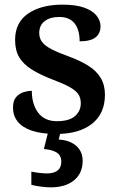

<svg xmlns="http://www.w3.org/2000/svg" viewBox="-20 -567 514 827"><path d="M223 10Q159 10 117.5 -4Q76 -18 56 -43.5Q36 -69 36 -103Q36 -134 50 -149.5Q64 -165 83 -170.5Q102 -176 117 -176Q117 -118 144.5 -81.5Q172 -45 225 -45Q278 -45 303 -67Q328 -89 328 -122Q328 -145 317.5 -161Q307 -177 280 -192Q253 -207 205 -225Q153 -245 117 -267.5Q81 -290 63 -320Q45 -350 45 -395Q45 -470 101 -508.5Q157 -547 249 -547Q307 -547 343 -534Q379 -521 396 -499.5Q413 -478 413 -454Q413 -423 391.5 -406Q370 -389 323 -389Q323 -439 301 -466.5Q279 -494 235 -494Q196 -494 172.5 -476Q149 -458 149 -425Q149 -403 161 -386.5Q173 -370 202 -355Q231 -340 281 -322Q329 -304 362.5 -282.5Q396 -261 414 -231Q432 -201 432 -159Q432 -78 376.5 -34Q321 10 223 10ZM198 240Q182 240 157.5 237Q133 234 115 229V172Q133 176 151.5 178Q170 180 183 180Q212 180 228 167.5Q244 155 244 130Q244 101 222.5 89Q201 77 169 75L190 -9H243L233 34Q266 36 289 48Q312 60 324 79.5Q336 99 336 126Q336 179 299 209.5Q262 240 198 240Z"/></svg>

Font: Noto Serif Kannada SemiBold
Style: Regular
Weight: 600
Version: Version 2.003